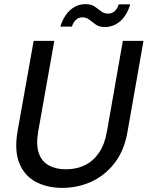

<svg xmlns="http://www.w3.org/2000/svg" viewBox="-20 -898 715 930"><path d="M281 12Q208 12 153 -17.5Q98 -47 73.5 -107.5Q49 -168 65 -262L143 -700H243L165 -261Q154 -198 167.5 -157.5Q181 -117 215.5 -97.5Q250 -78 299 -78Q350 -78 390.5 -97.5Q431 -117 459 -157.5Q487 -198 498 -261L575 -700H675L598 -262Q582 -168 534.5 -107.5Q487 -47 421.5 -17.5Q356 12 281 12ZM272 -769Q290 -824 322 -851Q354 -878 394 -878Q422 -878 438.5 -866.5Q455 -855 469.5 -843.5Q484 -832 504 -832Q521 -832 534.5 -843Q548 -854 555 -877H611Q594 -822 561.5 -794.5Q529 -767 488 -767Q461 -767 444 -779Q427 -791 413 -802.5Q399 -814 378 -814Q362 -814 349 -803Q336 -792 328 -769Z"/></svg>

Font: DM Sans 9pt Medium
Style: Italic
Weight: 500
Italic angle: -10°
Version: Version 4.004;gftools[0.9.30]